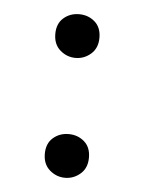

<svg xmlns="http://www.w3.org/2000/svg" viewBox="-38 -400 331 442"><g transform="rotate(5 128.0 -179.0)"><path d="M163.5 -280.5Q148 -267 128 -267Q108 -267 92.5 -280.5Q77 -294 77 -318Q77 -342 92 -355Q107 -368 128 -368Q149 -368 164 -355Q179 -342 179 -318Q179 -294 163.5 -280.5ZM163.5 -3.5Q148 10 128 10Q108 10 92.5 -3.5Q77 -17 77 -41Q77 -65 92 -78Q107 -91 128 -91Q149 -91 164 -78Q179 -65 179 -41Q179 -17 163.5 -3.5Z"/></g></svg>

Font: Bellefair
Style: Regular
Weight: 400
Designer: Nick Shinn, Liron Lavi Turkenic
Foundry: Shinntype
Version: Version 1.003;PS 001.003;hotconv 1.0.88;makeotf.lib2.5.64775